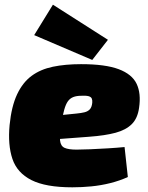

<svg xmlns="http://www.w3.org/2000/svg" viewBox="-20 -788 630 820"><path d="M326 -514Q430 -514 487 -492.5Q544 -471 563.5 -430Q583 -389 574 -328Q568 -283 543 -258Q518 -233 473.5 -221Q429 -209 361 -204L95 -184L108 -283L306 -303Q327 -305 341 -308.5Q355 -312 363.5 -321Q372 -330 374 -349Q375 -360 372 -367Q369 -374 359 -377Q349 -380 328 -379Q307 -379 293 -373.5Q279 -368 270 -355.5Q261 -343 254.5 -320Q248 -297 242 -261Q234 -212 236.5 -188Q239 -164 256 -156.5Q273 -149 307 -149Q328 -149 364.5 -150.5Q401 -152 441.5 -154.5Q482 -157 512 -160L526 -32Q491 -16 451 -6Q411 4 370 8Q329 12 289 12Q175 12 114 -19Q53 -50 33 -109.5Q13 -169 21 -254Q29 -334 53 -385Q77 -436 115 -464Q153 -492 206 -503Q259 -514 326 -514ZM206 -768 441 -618 374 -532 126 -638Z"/></svg>

Font: Exo 2 Black
Style: Italic
Weight: 900
Italic angle: -8°
Designer: Natanael Gama
Foundry: Natanael Gama
Version: Version 2.010